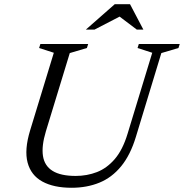

<svg xmlns="http://www.w3.org/2000/svg" viewBox="-20 -878 870 908"><path d="M197 -257Q176 -187.5 183.2 -140.5Q190.5 -93.5 228.8 -69.8Q267 -46 338 -46Q391.5 -46 438.5 -64.2Q485.5 -82.5 522.8 -125.8Q560 -169 583 -244.5L700 -628.5L630.5 -651L636.5 -670H830L824 -651L743 -627L623 -232Q597 -145.5 553.2 -92Q509.5 -38.5 450.2 -14.2Q391 10 318.5 10Q234 10 180.2 -19.5Q126.5 -49 110.5 -109.2Q94.5 -169.5 122.5 -261.5L234.5 -628.5L165 -651L171 -670H397L391 -651L310 -627ZM386 -738 522.5 -858H595L658 -738H627L541 -803H552.5L427 -738Z"/></svg>

Font: Newsreader Text
Style: Italic
Weight: 400
Italic angle: -17°
Designer: Hugues Gentile
Foundry: Production Type
Version: Version 1.001